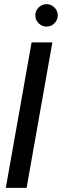

<svg xmlns="http://www.w3.org/2000/svg" viewBox="-20 -904 298 924"><path d="M8 0 132 -700H232L108 0ZM204 -776Q182 -776 166 -792Q150 -808 150 -830Q150 -852 166 -868Q182 -884 204 -884Q226 -884 242 -868Q258 -852 258 -830Q258 -808 242 -792Q226 -776 204 -776Z"/></svg>

Font: DM Sans 36pt Medium
Style: Italic
Weight: 500
Italic angle: -10°
Designer: Colophon Foundry, Jonny Pinhorn
Foundry: Colophon Foundry
Version: Version 4.004;gftools[0.9.30]